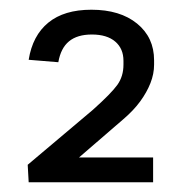

<svg xmlns="http://www.w3.org/2000/svg" viewBox="-20 -805 375 395"><path d="M37 -466 171 -579Q209 -613 221.5 -630.5Q234 -648 234 -672V-680Q234 -705 217 -719.5Q200 -734 169 -734Q139 -734 122 -720Q105 -706 100 -677L39 -682Q47 -732 79.5 -758.5Q112 -785 168 -785Q227 -785 262 -756.5Q297 -728 297 -681V-672Q297 -653 289.5 -634Q282 -615 268.5 -596.5Q255 -578 234 -560L95 -440V-481H295V-430H39Z"/></svg>

Font: Pathway Extreme 8pt Thin 12pt ExtraLight
Style: Regular
Weight: 250
Version: Version 1.001;gftools[0.9.26]